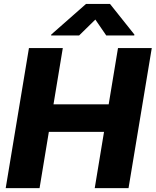

<svg xmlns="http://www.w3.org/2000/svg" viewBox="-20 -977 808 997"><path d="M391 -793 475.1 -875.4 531.6 -793H677.2L677.9 -797.6L551.1 -956.7H426.8L246.1 -797.6L245.4 -793ZM9.6 0H185.4L233.7 -292.3H520.2L471.9 0H647.4L768.1 -727.3H592.7L544.4 -435.4H257.8L306.1 -727.3H130.3Z"/></svg>

Font: TID UI Extra Bold
Style: Italic
Weight: 800
Italic angle: -9.39999°
Designer: The TID Project Authors
Foundry: Bakken & Bæck
Version: Version 1.001;hotconv 1.0.109;makeotfexe 2.5.65596